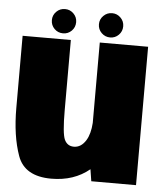

<svg xmlns="http://www.w3.org/2000/svg" viewBox="-52 -772 703 823"><g transform="rotate(5 299.0 -361.0)"><path d="M371 0 363 -51Q296.5 4 199 4Q84 4 53.8 -80.5Q23.5 -165 23.5 -285.5V-595.5H231V-294Q231 -193 243.2 -167Q255.5 -141 283.5 -141Q315 -141 335.5 -174.5Q352.5 -202.5 355.5 -249.5V-595.5H563.5V0ZM195 -621Q173 -621 157.8 -636.2Q142.5 -651.5 142.5 -673.5Q142.5 -695 157.8 -710.2Q173 -725.5 195 -725.5Q216.5 -725.5 231.8 -710.2Q247 -695 247 -673.5Q247 -651.5 231.8 -636.2Q216.5 -621 195 -621ZM397.5 -621Q376 -621 360.5 -636.2Q345 -651.5 345 -673.5Q345 -695 360.5 -710.2Q376 -725.5 397.5 -725.5Q419 -725.5 434.2 -710.2Q449.5 -695 449.5 -673.5Q449.5 -651.5 434.2 -636.2Q419 -621 397.5 -621Z"/></g></svg>

Font: Anybody Black
Style: Regular
Weight: 900
Designer: Tyler Finck
Foundry: Etcetera Type Company
Version: Version 1.010; ttfautohint (v1.8.3) -l 8 -r 50 -G 200 -x 14 